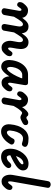

<svg xmlns="http://www.w3.org/2000/svg" viewBox="1306 -2274 978 3629"><g transform="rotate(90 1794.5 -459.0)"><path d="M194 0Q169.5 0 150.5 -16.2Q131.5 -32.5 136.5 -61.5L183.5 -329Q185 -336.5 184.5 -344.8Q184 -353 182 -360Q180 -367 176.5 -371.5Q173 -376 167.5 -376Q155.5 -376 148.2 -370.5Q141 -365 135.5 -356L116.5 -329Q106.5 -314 95.2 -304.2Q84 -294.5 71.5 -294.5Q51 -294.5 34.8 -307.2Q18.5 -320 18.5 -346Q18.5 -358 24 -377.8Q29.5 -397.5 49 -421Q79.5 -459.5 109.8 -480.5Q140 -501.5 182.5 -500Q215.5 -499.5 244.2 -486Q273 -472.5 292.5 -448.2Q312 -424 316 -390.5Q346 -430.5 371.2 -456.8Q396.5 -483 422 -496.2Q447.5 -509.5 478 -509.5Q518 -509.5 545.8 -494.5Q573.5 -479.5 589.2 -451Q605 -422.5 608 -382.5Q635.5 -422 661 -450.5Q686.5 -479 713.8 -494.2Q741 -509.5 773.5 -509.5Q827.5 -509.5 859.8 -483.5Q892 -457.5 901.8 -408Q911.5 -358.5 898.5 -286.5L883.5 -203.5Q880.5 -186.5 879.2 -171.8Q878 -157 879 -146.5Q880 -136 883.2 -130Q886.5 -124 892.5 -124Q902.5 -124 911 -129.8Q919.5 -135.5 925.5 -144.5L944 -171.5Q954 -186.5 965.5 -196.2Q977 -206 989.5 -206Q1010 -206 1026 -193.2Q1042 -180.5 1042 -154.5Q1042 -142.5 1036.8 -122.8Q1031.5 -103 1012 -79Q981.5 -41 951.5 -20.5Q921.5 0 879.5 0Q841.5 0 815 -17.8Q788.5 -35.5 773 -64.8Q757.5 -94 752.8 -129.2Q748 -164.5 754.5 -200L773 -304Q778.5 -333.5 775.8 -356.2Q773 -379 763 -391.8Q753 -404.5 734.5 -404.5Q705 -404.5 671.5 -359.2Q638 -314 592 -236L558.5 -43.5Q556.5 -30 540.5 -15Q524.5 0 488.5 0Q457.5 0 443.8 -19.8Q430 -39.5 433.5 -61.5L476 -304Q481.5 -333.5 479 -356.2Q476.5 -379 466.2 -391.8Q456 -404.5 437.5 -404.5Q408.5 -404.5 375 -358.8Q341.5 -313 295.5 -234.5L263.5 -53.5Q259 -27 237.8 -13.5Q216.5 0 194 0Z M1242 6.5Q1194 6.5 1162.2 -19.8Q1130.5 -46 1119.2 -94.8Q1108 -143.5 1120 -210Q1136 -299.5 1174.2 -364.5Q1212.5 -429.5 1267.8 -465Q1323 -500.5 1389.5 -500.5H1541Q1571.5 -500.5 1582.2 -480.8Q1593 -461 1587 -428.5L1546.5 -191Q1544 -176.5 1543.2 -164.5Q1542.5 -152.5 1543.8 -143.5Q1545 -134.5 1548.2 -129.2Q1551.5 -124 1557 -124Q1566.5 -124 1575 -129.8Q1583.5 -135.5 1590 -144.5L1608.5 -171.5Q1618.5 -186.5 1629.8 -196.2Q1641 -206 1653.5 -206Q1674.5 -206 1690.2 -193.2Q1706 -180.5 1706 -154.5Q1706 -142.5 1700.8 -122.8Q1695.5 -103 1676 -79Q1646 -41 1615.8 -20.5Q1585.5 0 1543.5 0Q1487 0 1457.5 -40Q1428 -80 1423 -137.5L1423.5 -148.5Q1392 -97.5 1361 -63Q1330 -28.5 1300.5 -11Q1271 6.5 1242 6.5ZM1276 -104Q1294.5 -104 1323.8 -135.2Q1353 -166.5 1387.2 -225.2Q1421.5 -284 1454.5 -366.5L1459.5 -390.5H1393.5Q1358.5 -390.5 1329 -368Q1299.5 -345.5 1278.5 -305.2Q1257.5 -265 1248 -210.5Q1240 -163 1248.8 -133.5Q1257.5 -104 1276 -104Z M1881.5 0Q1857 0 1838 -16.2Q1819 -32.5 1824 -61.5L1871 -329Q1872.5 -336.5 1872 -344.8Q1871.5 -353 1869.5 -360Q1867.5 -367 1864 -371.5Q1860.5 -376 1855 -376Q1843 -376 1835.8 -370.5Q1828.5 -365 1823 -356L1804 -329Q1794 -314 1782.8 -304.2Q1771.5 -294.5 1759 -294.5Q1738.5 -294.5 1722.2 -307.2Q1706 -320 1706 -346Q1706 -358 1711.5 -377.8Q1717 -397.5 1736.5 -421Q1767 -459.5 1797.2 -480.5Q1827.5 -501.5 1870 -500Q1903.5 -499.5 1932.2 -485.5Q1961 -471.5 1980.2 -446.5Q1999.5 -421.5 2003.5 -387.5Q2042 -444.5 2075 -475Q2108 -505.5 2134.5 -505.5Q2157.5 -505.5 2167 -496.8Q2176.5 -488 2183.2 -479Q2190 -470 2204.5 -470Q2218.5 -470 2233.2 -479Q2248 -488 2255.5 -493.5Q2269.5 -502.5 2290.2 -503.5Q2311 -504.5 2327.5 -493Q2344 -481.5 2344 -454.5Q2344 -435.5 2334.8 -423.2Q2325.5 -411 2312.8 -403.2Q2300 -395.5 2288.5 -389.5Q2268.5 -378.5 2243 -367.5Q2217.5 -356.5 2201 -356.5Q2181 -356.5 2165.5 -364.5Q2150 -372.5 2137 -380.5Q2124 -388.5 2112 -388.5Q2102.5 -388.5 2085 -373.2Q2067.5 -358 2041.5 -322.8Q2015.5 -287.5 1981.5 -227L1951 -53.5Q1946.5 -27 1925.2 -13.5Q1904 0 1881.5 0Z M2468.5 9Q2396.5 9 2359 -38Q2321.5 -85 2329.5 -164.5Q2336.5 -243 2358.5 -306.8Q2380.5 -370.5 2415.8 -415.8Q2451 -461 2497 -485.2Q2543 -509.5 2597 -509.5Q2634.5 -509.5 2665 -505.5Q2695.5 -501.5 2719 -491.5Q2728.5 -488 2739.2 -478.8Q2750 -469.5 2754.5 -454.8Q2759 -440 2749 -418Q2738.5 -395.5 2718.8 -388Q2699 -380.5 2675.5 -390Q2655 -398 2634.8 -401.8Q2614.5 -405.5 2597 -405.5Q2557.5 -405.5 2526 -375.8Q2494.5 -346 2474 -292Q2453.5 -238 2446.5 -164.5Q2444 -138 2453.8 -119.5Q2463.5 -101 2481.5 -101Q2509.5 -101 2542.8 -135Q2576 -169 2605.5 -227Q2612.5 -241.5 2634.2 -245.5Q2656 -249.5 2681 -236.5Q2705.5 -225 2709.8 -204.2Q2714 -183.5 2708 -172.5Q2662.5 -88.5 2598.5 -39.8Q2534.5 9 2468.5 9Z M2945 9Q2869 9 2829.8 -35.8Q2790.5 -80.5 2790.5 -164Q2790.5 -232.5 2813.5 -294.8Q2836.5 -357 2875.8 -405.5Q2915 -454 2965.2 -481.8Q3015.5 -509.5 3070.5 -509.5Q3135 -509.5 3167.8 -482.5Q3200.5 -455.5 3200.5 -404Q3200.5 -380 3189.8 -357.5Q3179 -335 3158.8 -314Q3138.5 -293 3110.5 -273.2Q3082.5 -253.5 3048 -234Q3024 -220 2988 -201.8Q2952 -183.5 2914.5 -165.5Q2914.5 -157 2915.5 -149.8Q2916.5 -142.5 2918 -136Q2921.5 -120.5 2931 -109.8Q2940.5 -99 2954 -99Q2978.5 -99 3003.2 -112.2Q3028 -125.5 3047.5 -149.5Q3069.5 -175 3093.2 -182Q3117 -189 3136 -174.5Q3145.5 -167.5 3151.8 -154.2Q3158 -141 3155.2 -122.8Q3152.5 -104.5 3134.5 -82.5Q3100 -40.5 3049.8 -15.8Q2999.5 9 2945 9ZM2929 -271.5Q2944.5 -279.5 2960.5 -288.5Q2976.5 -297.5 2992 -306Q3021.5 -323 3042 -338.2Q3062.5 -353.5 3074 -366.8Q3085.5 -380 3085.5 -391Q3085.5 -399 3080.5 -405.8Q3075.5 -412.5 3066 -412.5Q3035.5 -412.5 3008.8 -394.2Q2982 -376 2961.8 -344.2Q2941.5 -312.5 2929 -271.5Z M3408 0Q3369.5 0 3343.2 -18.5Q3317 -37 3302.2 -67Q3287.5 -97 3283.5 -133.2Q3279.5 -169.5 3285.5 -205.5L3404 -880.5Q3409 -907 3427.5 -917.8Q3446 -928.5 3466.5 -928.5Q3493 -928.5 3513.5 -912Q3534 -895.5 3528.5 -865L3412 -203.5Q3409 -186.5 3407.8 -171.8Q3406.5 -157 3407.5 -146.5Q3408.5 -136 3412 -130Q3415.5 -124 3421 -124Q3431 -124 3439.5 -129.8Q3448 -135.5 3454 -144.5L3472.5 -171.5Q3482.5 -186.5 3494 -196.2Q3505.5 -206 3518 -206Q3538.5 -206 3554.5 -193.2Q3570.5 -180.5 3570.5 -154.5Q3570.5 -142.5 3565.2 -122.8Q3560 -103 3540.5 -79Q3510 -41 3480 -20.5Q3450 0 3408 0Z"/></g></svg>

Font: Edu AU VIC WA NT Pre SemiBold
Style: Regular
Weight: 600
Designer: Tina and Corey Anderson, Eben Sorkin, Mirko Velimirovic
Foundry: Google for Education
Version: Version 1.001